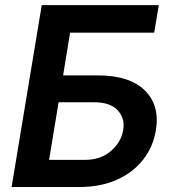

<svg xmlns="http://www.w3.org/2000/svg" viewBox="-20 -748 694 768"><path d="M26.4 0 147 -727.5H615.2L596.7 -617.2H260.3L232.4 -446.3H372.6Q498 -446.3 559.1 -386.5Q620.1 -326.7 603.5 -226.6Q592.3 -159.7 552 -108.6Q511.7 -57.6 447 -28.8Q382.3 0 298.3 0ZM176.3 -108.4H316.4Q382.3 -107.9 423.8 -144Q465.3 -180.2 472.7 -228Q481 -273.9 450.9 -306.6Q420.9 -339.4 354.5 -338.9H214.4Z"/></svg>

Font: Inter Semi Bold
Style: Italic
Weight: 600
Italic angle: -9.39999°
Designer: Rasmus Andersson
Foundry: rsms
Version: Version 4.000;git-3c8e0fc